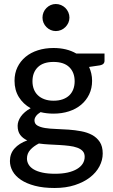

<svg xmlns="http://www.w3.org/2000/svg" viewBox="-20 -756 562 958"><path d="M247 -253.5Q273 -253.5 292.8 -260.5Q312.5 -267.5 325.8 -280.2Q339 -293 345.8 -311Q352.5 -329 352.5 -350.5Q352.5 -394.5 325.8 -420.8Q299 -447 247 -447Q195.5 -447 168.8 -420.8Q142 -394.5 142 -350.5Q142 -329 148.8 -311.2Q155.5 -293.5 168.8 -280.8Q182 -268 201.8 -260.8Q221.5 -253.5 247 -253.5ZM402.5 26.5Q402.5 8.5 392.5 -2.2Q382.5 -13 365.2 -19.2Q348 -25.5 325 -28.2Q302 -31 276.8 -32.5Q251.5 -34 225 -35.2Q198.5 -36.5 174 -40Q148 -27 131.2 -8.5Q114.5 10 114.5 35Q114.5 51 122.8 65Q131 79 148.2 89.2Q165.5 99.5 191.8 105.2Q218 111 254.5 111Q290.5 111 318 104.8Q345.5 98.5 364.2 87.2Q383 76 392.8 60.5Q402.5 45 402.5 26.5ZM501.5 -489V-452.5Q501.5 -434.5 479 -430L424.5 -422Q431.5 -406.5 435.5 -389.2Q439.5 -372 439.5 -353Q439.5 -315.5 425 -285.2Q410.5 -255 385 -233.5Q359.5 -212 324.2 -200.5Q289 -189 247 -189Q212.5 -189 182.5 -196.5Q167.5 -187.5 159.8 -176.8Q152 -166 152 -155.5Q152 -138 166.8 -129.5Q181.5 -121 205.2 -117.2Q229 -113.5 259.8 -112.5Q290.5 -111.5 322.2 -109.2Q354 -107 384.8 -101.2Q415.5 -95.5 439.2 -82.8Q463 -70 477.8 -47.8Q492.5 -25.5 492.5 10Q492.5 43 476.2 74Q460 105 429 129Q398 153 353.5 167.5Q309 182 252.5 182Q196 182 154.2 171Q112.5 160 84.8 141.5Q57 123 43.2 98.5Q29.5 74 29.5 47.5Q29.5 10.5 52.5 -15.2Q75.5 -41 116 -55.5Q94 -65.5 81 -82.8Q68 -100 68 -128.5Q68 -139.5 72 -151.2Q76 -163 84.2 -174.8Q92.5 -186.5 104.8 -197Q117 -207.5 133 -216Q95.5 -237 74 -271.8Q52.5 -306.5 52.5 -353Q52.5 -390.5 67 -420.5Q81.5 -450.5 107.2 -472Q133 -493.5 168.8 -505Q204.5 -516.5 247 -516.5Q313 -516.5 360.5 -489ZM326.5 -668Q326.5 -654.5 321 -642.2Q315.5 -630 306.2 -620.8Q297 -611.5 284.5 -606.2Q272 -601 258.5 -601Q245 -601 233 -606.2Q221 -611.5 211.8 -620.8Q202.5 -630 197.2 -642.2Q192 -654.5 192 -668Q192 -682 197.2 -694.5Q202.5 -707 211.8 -716.2Q221 -725.5 233 -730.8Q245 -736 258.5 -736Q272 -736 284.5 -730.8Q297 -725.5 306.2 -716.2Q315.5 -707 321 -694.5Q326.5 -682 326.5 -668Z"/></svg>

Font: LatoLatin Medium
Style: Regular
Weight: 500
Designer: Lukasz Dziedzic with Adam Twardoch and Botio Nikoltchev
Foundry: tyPoland Lukasz Dziedzic
Version: Version 2.015; 2015-08-06; http://www.latofonts.com/